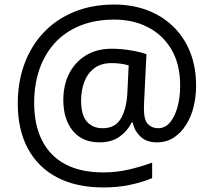

<svg xmlns="http://www.w3.org/2000/svg" viewBox="-20 -734 939 843"><path d="M841 -357Q841 -311 830.5 -267Q820 -223 798 -187.5Q776 -152 744 -130.5Q712 -109 668 -109Q622 -109 595.5 -135.5Q569 -162 563 -196H558Q540 -159 505 -134Q470 -109 417 -109Q341 -109 299.5 -160Q258 -211 258 -295Q258 -361 284 -411.5Q310 -462 357.5 -491Q405 -520 470 -520Q514 -520 556.5 -512.5Q599 -505 623 -496L613 -293Q612 -275 612 -267.5Q612 -260 612 -257Q612 -205 630.5 -188Q649 -171 674 -171Q705 -171 726.5 -196.5Q748 -222 759.5 -264.5Q771 -307 771 -358Q771 -451 733.5 -515.5Q696 -580 630.5 -614Q565 -648 482 -648Q397 -648 331 -621Q265 -594 220.5 -545Q176 -496 153 -429.5Q130 -363 130 -283Q130 -185 165 -116.5Q200 -48 267.5 -12.5Q335 23 433 23Q494 23 549.5 9.5Q605 -4 648 -20V48Q605 66 551.5 77.5Q498 89 433 89Q315 89 231 45Q147 1 102.5 -81.5Q58 -164 58 -280Q58 -373 87 -452.5Q116 -532 171 -590.5Q226 -649 304.5 -681.5Q383 -714 482 -714Q560 -714 625.5 -689.5Q691 -665 739.5 -618.5Q788 -572 814.5 -506Q841 -440 841 -357ZM336 -293Q336 -229 361.5 -200Q387 -171 430 -171Q486 -171 510.5 -213Q535 -255 539 -322L545 -447Q532 -451 512 -454Q492 -457 471 -457Q422 -457 392 -433Q362 -409 349 -371.5Q336 -334 336 -293Z"/></svg>

Font: ltamil85
Style: Book
Weight: 400
Designer: Jelle Bosma - Monotype Design Team
Foundry: Monotype Imaging Inc.
Version: Version 2.003